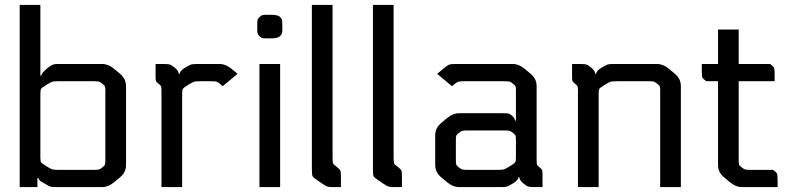

<svg xmlns="http://www.w3.org/2000/svg" viewBox="-20 -760 3224 780"><path d="M408 -111V-389Q408 -404 406.5 -408.5Q405 -413 396 -420Q387 -427 382 -428.5Q377 -430 359 -430H218Q199 -430 192.5 -428Q186 -426 168 -415Q150 -404 147 -399Q144 -394 144 -379V-121Q144 -106 147 -101Q150 -96 168 -85Q186 -74 192.5 -72Q199 -70 217 -70H359Q377 -70 382 -71.5Q387 -73 396 -80Q405 -87 406.5 -91.5Q408 -96 408 -111ZM144 -740V-453H148Q148 -462 170 -481Q192 -500 208 -500H396Q420 -500 444 -480L468 -460Q492 -440 492 -410V-90Q492 -60 468 -40L444 -20Q420 0 396 0H209Q191 0 184.5 -2Q178 -4 160 -15Q137 -26 136 -37H132V0H60V-740Z M612 -500H647Q665 -500 671.5 -497.5Q678 -495 690 -485Q706 -472 706 -460H710Q710 -472 732 -485Q750 -496 756.5 -498Q763 -500 781 -500H873Q897 -500 921 -480L945 -460L885 -410L873 -420Q864 -427 859 -428.5Q854 -430 836 -430H793Q775 -430 768.5 -428Q762 -426 744 -415Q726 -404 723 -399Q720 -394 720 -379V0H636V-389Q636 -404 634.5 -408.5Q633 -413 624 -420Q615 -427 613.5 -431.5Q612 -436 612 -451Z M1118 0H1034V-500H1118ZM1127 -656V-648Q1127 -629 1125.5 -624Q1124 -619 1116 -612Q1108 -604 1079 -604H1074Q1052 -604 1047 -605Q1042 -606 1035 -612Q1028 -619 1026.5 -624Q1025 -629 1025 -648V-656Q1025 -675 1026.5 -680Q1028 -685 1036 -692Q1042 -698 1047 -699Q1052 -700 1074 -700H1078Q1108 -700 1117 -692Q1124 -685 1125.5 -680Q1127 -675 1127 -656Z M1247 -740H1331V-125Q1331 -102 1333 -96.5Q1335 -91 1347 -83Q1360 -73 1362.5 -67.5Q1365 -62 1365 -39V0H1335Q1316 0 1310 -2Q1304 -4 1289 -14L1267 -29Q1252 -39 1249.5 -45Q1247 -51 1247 -74Z M1495 -740H1579V-125Q1579 -102 1581 -96.5Q1583 -91 1595 -83Q1608 -73 1610.5 -67.5Q1613 -62 1613 -39V0H1583Q1564 0 1558 -2Q1552 -4 1537 -14L1515 -29Q1500 -39 1497.5 -45Q1495 -51 1495 -74Z M2090 -40H2086Q2086 -28 2064 -15Q2046 -4 2039.5 -2Q2033 0 2015 0H1844Q1820 0 1796 -20L1772 -40Q1748 -60 1748 -90V-210Q1748 -240 1772 -260L1796 -280Q1820 -300 1844 -300H2023Q2042 -300 2047 -298.5Q2052 -297 2060 -290Q2072 -280 2072 -270H2076V-389Q2076 -404 2074.5 -408.5Q2073 -413 2064 -420Q2055 -427 2050 -428.5Q2045 -430 2027 -430H1865Q1847 -430 1840.5 -427.5Q1834 -425 1816 -410L1756 -460L1780 -480Q1798 -495 1804.5 -497.5Q1811 -500 1829 -500H2064Q2088 -500 2112 -480L2136 -460Q2160 -440 2160 -410V-111Q2160 -96 2161.5 -91.5Q2163 -87 2172 -80Q2181 -73 2182.5 -68.5Q2184 -64 2184 -49V0H2149Q2131 0 2124.5 -2.5Q2118 -5 2106 -15Q2090 -28 2090 -40ZM1832 -189V-111Q1832 -96 1833.5 -91.5Q1835 -87 1844 -80Q1853 -73 1858 -71.5Q1863 -70 1881 -70H2003Q2021 -70 2027.5 -72Q2034 -74 2052 -85Q2070 -96 2073 -101Q2076 -106 2076 -121V-189Q2076 -204 2074.5 -208.5Q2073 -213 2064 -220Q2055 -227 2050 -228.5Q2045 -230 2027 -230H1881Q1863 -230 1858 -228.5Q1853 -227 1844 -220Q1835 -213 1833.5 -208.5Q1832 -204 1832 -189Z M2304 -500H2339Q2357 -500 2363.5 -497.5Q2370 -495 2382 -485Q2398 -472 2398 -460H2402Q2402 -472 2424 -485Q2442 -496 2448.5 -498Q2455 -500 2473 -500H2650Q2674 -500 2698 -480L2722 -460Q2746 -440 2746 -410V0H2662V-389Q2662 -404 2660.5 -408.5Q2659 -413 2650 -420Q2641 -427 2636 -428.5Q2631 -430 2613 -430H2485Q2467 -430 2460.5 -428Q2454 -426 2436 -415Q2418 -404 2415 -399Q2412 -394 2412 -379V0H2328V-389Q2328 -404 2326.5 -408.5Q2325 -413 2316 -420Q2307 -427 2305.5 -431.5Q2304 -436 2304 -451Z M2981 -640V-500H3109Q3122 -490 3124.5 -484.5Q3127 -479 3127 -456V-430H2981V-111Q2981 -96 2982.5 -91.5Q2984 -87 2993 -80Q3002 -73 3007 -71.5Q3012 -70 3030 -70H3121Q3134 -60 3136.5 -54.5Q3139 -49 3139 -26V0H2993Q2969 0 2945 -20L2921 -40Q2897 -60 2897 -90V-430H2849Q2836 -440 2833.5 -445.5Q2831 -451 2831 -474V-500H2897V-640Z"/></svg>

Font: Electrolize
Style: Regular
Weight: 400
Designer: Valery Zaveryaev
Foundry: Cyreal (www.cyreal.org)
Version: Version 1.002